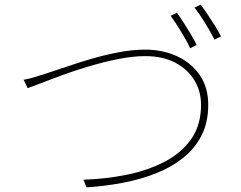

<svg xmlns="http://www.w3.org/2000/svg" viewBox="-20 -820 1040 828"><path d="M82 -476Q109 -481 129.5 -487.5Q150 -494 179 -503Q214 -514 264.5 -531.5Q315 -549 373 -566Q431 -583 491.5 -594.5Q552 -606 606 -606Q682 -606 743.5 -577.5Q805 -549 841.5 -496Q878 -443 878 -368Q878 -292 849 -235.5Q820 -179 769 -138.5Q718 -98 651.5 -72Q585 -46 508.5 -31.5Q432 -17 353 -12L340 -45Q435 -48 525 -66Q615 -84 688 -121.5Q761 -159 804 -219.5Q847 -280 847 -368Q847 -426 818.5 -473.5Q790 -521 736 -549.5Q682 -578 607 -578Q553 -578 490.5 -565.5Q428 -553 365.5 -534.5Q303 -516 248.5 -496Q194 -476 154.5 -460.5Q115 -445 99 -440ZM743 -765Q756 -747 771.5 -723Q787 -699 802 -674Q817 -649 828 -626L800 -612Q786 -643 761 -683.5Q736 -724 716 -752ZM845 -800Q859 -782 875.5 -757.5Q892 -733 907.5 -708Q923 -683 933 -663L905 -649Q888 -683 864.5 -721Q841 -759 819 -787Z"/></svg>

Font: Noto Sans SC Thin Thin
Style: Regular
Weight: 250
Version: Version 2.004-H2;hotconv 1.0.118;makeotfexe 2.5.65603